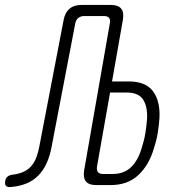

<svg xmlns="http://www.w3.org/2000/svg" viewBox="-113 -750 733 778"><path d="M192 -655 97 -160Q90 -120 76.5 -90Q63 -60 42.5 -39Q22 -18 -6 -6.5Q-34 5 -71 8Q-84 9 -89 3Q-94 -3 -92 -16Q-90 -28 -83 -34Q-76 -40 -63 -42Q-38 -45 -19.5 -53Q-1 -61 12 -75Q25 -89 33.5 -110.5Q42 -132 47 -160L145 -670Q151 -700 169 -715Q187 -730 217 -730H336Q366 -730 378 -715Q390 -700 385 -670L341 -420H409Q478 -420 507.5 -379.5Q537 -339 533 -270Q531 -240 526 -210Q521 -180 511 -150Q491 -81 447.5 -40.5Q404 0 335 0H277Q247 0 235 -15Q223 -30 228 -60L332 -655Q335 -670 329 -677.5Q323 -685 308 -685H229Q214 -685 204.5 -677.5Q195 -670 192 -655ZM280 -75Q278 -60 284 -52.5Q290 -45 305 -45H343Q390 -45 418.5 -73Q447 -101 461 -150Q471 -180 476 -210Q481 -240 483 -270Q485 -319 466.5 -347Q448 -375 401 -375H333Z"/></svg>

Font: Maple Mono Thin
Style: Italic
Weight: 250
Italic angle: -10°
Monospace: yes
Designer: subframe7536
Version: Version 7.000